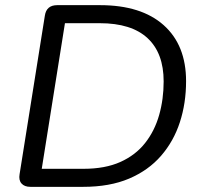

<svg xmlns="http://www.w3.org/2000/svg" viewBox="-20 -725 782 745"><path d="M98 0Q75 0 63.5 -13Q52 -26 56 -49L154 -664Q160 -705 202 -705H368Q528 -705 615 -627.5Q702 -550 702 -410Q702 -325 678 -251Q654 -177 605 -120.5Q556 -64 481 -32Q406 0 302 0ZM142 -70H304Q388 -70 447 -96.5Q506 -123 543 -170Q580 -217 597.5 -278.5Q615 -340 615 -409Q615 -519 552.5 -577Q490 -635 367 -635H232Z"/></svg>

Font: Nunito
Style: Italic
Weight: 400
Italic angle: -9°
Designer: Vernon Adams
Foundry: Vernon Adams
Version: Version 3.601; ttfautohint (v1.8.2.53-6de2)